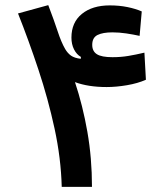

<svg xmlns="http://www.w3.org/2000/svg" viewBox="-20 -724 626 744"><path d="M219.2 0Q216.3 -110.8 191.4 -225.8Q166.5 -340.8 128.9 -454.1Q91.3 -567.4 49.8 -671.9L167 -704.1Q189.9 -644 203.6 -602.3Q217.3 -560.5 232.4 -534.2Q242.2 -517.6 255.4 -508.3Q268.6 -499 293 -496.1L293.5 -503.4Q276.9 -512.7 266.8 -532.7Q256.8 -552.7 256.8 -578.1Q256.8 -637.2 297.4 -670.2Q337.9 -703.1 405.3 -703.1Q442.4 -703.1 474.4 -696.5Q506.3 -689.9 529.3 -679.7L521 -585Q497.1 -590.3 469.2 -594.5Q441.4 -598.6 415.5 -598.6Q378.4 -598.6 357.9 -588.4Q337.4 -578.1 337.4 -550.3Q337.4 -525.4 355.5 -513.9Q373.5 -502.4 416 -502.4Q448.2 -502.4 477.5 -507.3Q506.8 -512.2 539.6 -520L545.4 -415Q513.7 -400.9 471.9 -393.8Q430.2 -386.7 393.1 -386.7Q321.8 -386.7 270.5 -405.8Q300.8 -314.9 318.6 -213.1Q336.4 -111.3 336.4 0Z"/></svg>

Font: Cascadia Mono PL SemiBold
Style: Regular
Weight: 600
Monospace: yes
Designer: Aaron Bell
Foundry: Saja Typeworks
Version: Version 2404.023; ttfautohint (v1.8.4)